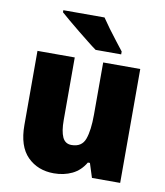

<svg xmlns="http://www.w3.org/2000/svg" viewBox="-86 -837 790 918"><g transform="rotate(10 309.0 -378.0)"><path d="M558 -553V0H421L399 -69H389Q365 -28 325.5 -9Q286 10 237 10Q159 10 109 -40Q59 -90 59 -193V-553H240V-249Q240 -195 253 -166.5Q266 -138 297 -138Q347 -138 362.5 -180.5Q378 -223 378 -300V-553ZM347 -766Q361 -745 381.5 -717Q402 -689 422.5 -663Q443 -637 456 -620V-606H332Q315 -618 290 -638Q265 -658 237.5 -680Q210 -702 186 -722.5Q162 -743 147 -756V-766Z"/></g></svg>

Font: Noto Sans Myanmar SemiCondensed Black
Style: Regular
Weight: 900
Width: 4
Designer: Monotype Design Team
Foundry: Monotype Imaging Inc.
Version: Version 2.107; ttfautohint (v1.8.4.7-5d5b)